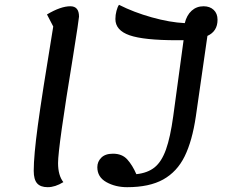

<svg xmlns="http://www.w3.org/2000/svg" viewBox="-20 -752 932 797"><path d="M201 -642 175 -692Q232 -726 272 -726Q308 -726 308 -683Q308 -674 283 -517Q221 -140 221 -75Q221 -24 243 4Q209 25 178 25Q148 25 134 9Q120 -7 120 -43Q120 -105 137 -231Q154 -357 201 -642ZM841 -603 793 -269Q778 -167 746.5 -103Q715 -39 657.5 -7Q600 25 508 25Q459 25 421.5 4Q384 -17 384 -58Q384 -81 400.5 -97.5Q417 -114 449 -114Q487 -114 508.5 -90Q530 -66 546 -29Q593 -34 622 -57.5Q651 -81 669 -131.5Q687 -182 699 -269L742 -585H715Q577 -585 518 -605.5Q459 -626 459 -673Q459 -690 463.5 -707Q468 -724 474 -732Q535 -701 610 -680Q685 -659 747 -656Q755 -689 775.5 -707.5Q796 -726 825 -726Q851 -726 867 -711Q883 -696 883 -670Q883 -622 841 -603Z"/></svg>

Font: Lemonada Light
Style: Regular
Weight: 300
Designer: Mohamed Gaber (Arabic) Eduardo Tunni (Latin)
Foundry: Kief Type Foundry
Version: Version 3.006